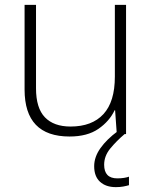

<svg xmlns="http://www.w3.org/2000/svg" viewBox="-20 -551 628 789"><path d="M498 -531V0H460L453 -98H451Q430 -53 384.5 -21.5Q339 10 266 10Q81 10 81 -183V-531H128V-188Q128 -107 164.5 -69Q201 -31 270 -31Q358 -31 405 -82Q452 -133 452 -236V-531ZM408 126Q408 182 462 182Q477 182 489.5 180Q502 178 510 175V210Q500 213 486.5 215.5Q473 218 456 218Q415 218 391 196Q367 174 367 132Q367 94 393 57.5Q419 21 464 -12L492 0Q458 29 433 59.5Q408 90 408 126Z"/></svg>

Font: Noto Kufi Arabic ExtraLight
Style: Regular
Weight: 200
Designer: Monotype Design Team, David Williams, Khaled Hosny
Foundry: Google LLC
Version: Version 2.109; ttfautohint (v1.8.4.7-5d5b)